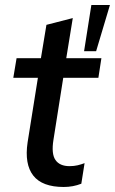

<svg xmlns="http://www.w3.org/2000/svg" viewBox="-20 -736 458 765"><path d="M33 0ZM234 9Q148 9 112.5 -36.5Q77 -82 90 -169L131 -426H33L46 -504H143L165 -637L270 -664L244 -504H384L372 -426H232L193 -179Q184 -123 201 -98.5Q218 -74 257 -74Q275 -74 289.5 -77.5Q304 -81 317 -86L304 -4Q271 9 234 9ZM315 -532 344 -716H418L363 -532Z"/></svg>

Font: Winston Medium
Style: Italic
Weight: 500
Italic angle: -9°
Designer: Original fonts by Vernon Adams / Changes by Cristiano Sobral
Foundry: Original fonts by Vernon Adams / Changes by Cristiano Sobral
Version: Version 2.503;July 17, 2020;FontCreator 13.0.0.2655 64-bit